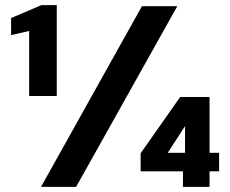

<svg xmlns="http://www.w3.org/2000/svg" viewBox="-20 -724 891 744"><path d="M93 -352V-604L23 -588V-654L140 -704H200V-352ZM139 0 530 -700H667L275 0ZM689 0V-60H525V-130L678 -348H792V-132H829V-60H792V0ZM630 -132H697V-235Z"/></svg>

Font: DM Sans ExtraBold
Style: Regular
Weight: 800
Designer: Colophon Foundry, Jonny Pinhorn
Foundry: Colophon Foundry
Version: Version 4.004; ttfautohint (v1.8.4.7-5d5b)